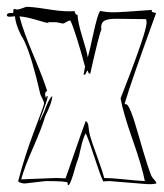

<svg xmlns="http://www.w3.org/2000/svg" viewBox="-46 -534 479 562"><path d="M-5 -486 -18 -485Q-25 -485 -26 -489Q-26 -496 -15 -496H-8Q-7 -497 -7 -499V-503Q-7 -506 -5 -508L4 -506Q10 -506 31 -514Q50 -514 90.5 -507.5Q131 -501 153 -501H162Q171 -501 172 -502Q174 -491 181 -490Q182 -468 195 -426Q208 -384 211 -366Q218 -392 226 -430Q241 -499 248 -502Q265 -498 286.5 -498Q308 -498 399 -505Q398 -504 398 -502Q398 -500 399.5 -499Q401 -498 404.5 -497.5Q408 -497 411 -496Q337 -293 319 -231Q319 -229 320 -229H323Q334 -229 359 -140Q391 -28 399 -16Q400 -14 405.5 -8Q411 -2 412 3Q402 5 398 5H385L274 -4L256 -3Q246 -25 230.5 -73.5Q215 -122 205 -144Q197 -130 190.5 -100.5Q184 -71 182 -67Q180 -63 174 -43Q160 8 154 8Q152 8 152 5V1Q152 -4 88 -4L27 3Q15 3 7 -3Q26 -77 54.5 -151.5Q83 -226 83 -231Q83 -236 78 -245.5Q73 -255 72 -258.5Q71 -262 60 -308Q36 -401 16 -430Q-1 -464 -2 -486ZM118 -13 146 -12Q153 -31 173 -89.5Q193 -148 205 -180Q212 -176 213 -163.5Q214 -151 217.5 -137Q221 -123 237.5 -78Q254 -33 259 -13Q279 -13 317.5 -9Q356 -5 378 -4Q370 -46 342 -125.5Q314 -205 307 -246Q383 -440 383 -467Q383 -478 380 -478H379L293 -479Q272 -479 261 -474Q250 -469 250 -452L251 -448Q245 -438 218 -318Q212 -318 211 -328Q208 -326 206 -320.5Q204 -315 199 -315V-318L203 -339Q174 -445 160 -474Q155 -474 148 -469.5Q141 -465 138 -465L119 -469H93L97 -466Q86 -468 70 -473Q31 -485 11 -486Q22 -443 52 -372Q82 -301 92 -268Q86 -265 86 -258.5Q86 -252 89 -247Q90 -253 92 -253L94 -252Q90 -234 80 -208.5Q70 -183 70 -182L71 -181Q83 -204 89 -222Q99 -247 107 -253Q107 -235 86 -193Q77 -161 51 -102Q25 -43 16 -9Z"/></svg>

Font: Londrina Sketch
Style: Regular
Weight: 400
Designer: Marcelo Magalhaes
Foundry: Marcelo Magalhaes
Version: Version 1.001 2011